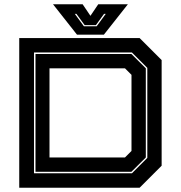

<svg xmlns="http://www.w3.org/2000/svg" viewBox="-20 -878 846 898"><path d="M70 0V-700H633L736 -597V-103L633 0ZM139 -67.5H597L669 -139.5V-560.5L597 -632.5H139ZM146 -74.5V-625.5H594.5L662 -558.5V-141.5L594.5 -74.5ZM211.5 -141.5H564.5L595 -172V-528L564.5 -558.5H211.5ZM340 -716 228 -858H366.5L403 -804L439.5 -858H578L466 -716ZM372.5 -755H432L474.5 -813H466.5L428.5 -760.5H376L337.5 -813H330Z"/></svg>

Font: Tourney Expanded ExtraBold
Style: Regular
Weight: 800
Width: 7
Designer: Tyler Finck
Foundry: Etcetera Type Co
Version: Version 1.010; ttfautohint (v1.8.3)